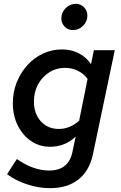

<svg xmlns="http://www.w3.org/2000/svg" viewBox="-20 -763 634 1002"><path d="M241 219Q183 219 122.5 199.5Q62 180 17 146L68 67Q154 127 236 127Q338 127 358 30L375 -50Q319 3 241 3Q186 3 142 -27Q98 -57 72.5 -108.5Q47 -160 47 -224Q47 -282 67 -332.5Q87 -383 122 -422Q157 -461 203.5 -483Q250 -505 303 -505Q352 -505 391 -485Q430 -465 455 -428L470 -501H579L465 42Q447 128 389.5 173.5Q332 219 241 219ZM287 -90Q345 -90 393 -133L437 -351Q418 -378 386.5 -393.5Q355 -409 319 -409Q274 -409 237 -385.5Q200 -362 178.5 -322.5Q157 -283 157 -233Q157 -170 193 -130Q229 -90 287 -90ZM361 -606Q335 -606 317.5 -624Q300 -642 300 -667Q300 -698 322.5 -720.5Q345 -743 376 -743Q401 -743 418.5 -725Q436 -707 436 -681Q436 -651 413.5 -628.5Q391 -606 361 -606Z"/></svg>

Font: Red Hat Text Medium
Style: Italic
Weight: 500
Italic angle: -12°
Designer: Pentagram, MCKL
Foundry: Pentagram, MCKL
Version: Version 1.023; ttfautohint (v1.8.3)